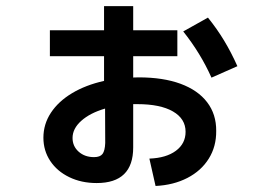

<svg xmlns="http://www.w3.org/2000/svg" viewBox="-20 -618 904 637"><path d="M595.7 -180.7Q595.7 -224.1 553.7 -248.3Q511.7 -272.5 435.5 -272.5H421.9V-128.9Q421.9 -10.7 300.8 -10.7Q250 -10.7 209.7 -30.3Q169.4 -49.8 146.7 -84Q124 -118.2 124 -161.1Q124 -206.1 148.9 -243.9Q173.8 -281.7 219 -308.8Q264.2 -335.9 325.2 -349.6V-431.6H145.5V-517.6H325.2V-597.7H421.9V-517.6H568.4V-431.6H421.9V-360.8L440.4 -361.3Q521 -361.3 578.9 -340.1Q636.7 -318.8 667.2 -278.8Q697.8 -238.8 697.3 -183.6Q697.8 -131.8 672.6 -91.6Q647.5 -51.3 601.6 -27.6Q555.7 -3.9 496.1 -1L475.6 -91.8Q531.2 -93.8 563.5 -117.7Q595.7 -141.6 595.7 -180.7ZM587.9 -513.7 669.9 -559.6Q700.2 -522 723.6 -483.2Q747.1 -444.3 767.6 -398.4L681.6 -360.4Q645.5 -441.4 587.9 -513.7ZM292 -96.7Q312 -96.7 320.1 -107.2Q328.1 -117.7 329.1 -143.6L328.6 -257.8Q278.8 -243.2 249.8 -217.3Q220.7 -191.4 220.7 -160.2Q220.7 -132.8 241 -114.7Q261.2 -96.7 292 -96.7Z"/></svg>

Font: Pretendard GOV SemiBold
Style: Regular
Weight: 600
Designer: Base glyphs from Inter by Rasmus Andersson; Hangeul glyphs from Noto Sans CJK(Source Han Sans) by Jang Soo-young and Kan
Foundry: Kil Hyung-jin
Version: Version 1.309